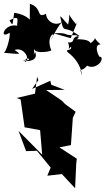

<svg xmlns="http://www.w3.org/2000/svg" viewBox="-34 -919 558 1015"><path d="M162 -513 151 -424 54 -401 75 -393 96 -246 178 -231 189 -101 64 -227 104 -120 161 -122 234 -33 216 10 293 1 363 76 369 -54 372 -80 280 -140 341 -152 351 -296 366 -328 310 -369 293 -387 210 -443 308 -444 237 -471 232 -492 136 -449 147 -466 169 -495ZM368 -791C309 -860 344 -858 326 -789C277 -840 279 -855 295 -785C308 -747 311 -786 387 -728C337 -728 370 -689 325 -695C344 -654 310 -643 342 -673C346 -644 304 -664 326 -641C357 -619 396 -573 399 -519C385 -575 388 -527 427 -572C466 -548 519 -597 499 -620C492 -601 455 -687 498 -684C440 -732 495 -727 445 -691C425 -723 356 -703 342 -719C362 -701 401 -719 369 -733C290 -730 340 -748 249 -743L340 -717L375 -803ZM132 -791C145 -802 104 -845 41 -851C31 -784 36 -778 16 -811C77 -846 54 -803 57 -783C-12 -798 -42 -707 17 -746C21 -728 4 -655 -13 -640C78 -632 81 -629 43 -655C100 -674 129 -593 97 -592C100 -630 153 -595 86 -600C113 -589 173 -600 151 -645C120 -572 151 -615 146 -662C150 -629 253 -649 236 -656C204 -736 275 -763 235 -708C232 -702 280 -797 299 -807C264 -776 213 -802 209 -846C155 -819 193 -877 124 -899L123 -769Z"/></svg>

Font: Hussar Lance
Style: Regular
Weight: 700
Foundry: Cannot Into Space Fonts, PlusOne Fonts
Version: Version 2.27